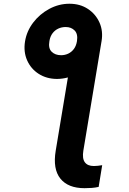

<svg xmlns="http://www.w3.org/2000/svg" viewBox="-20 -780 681 1011"><path d="M356.9 -488.8 514.6 -562.5 418.9 13.2Q412.1 54.7 426.8 74.5Q441.4 94.2 474.1 94.2Q484.4 94.2 495.1 93Q505.9 91.8 518.1 89.8L499.5 204.1Q482.4 208 463.6 209.5Q444.8 210.9 425.3 210.9Q338.4 210.9 297.9 160.4Q257.3 109.9 273.4 13.2ZM111.8 -562Q120.6 -616.2 154.8 -661.1Q189 -706.1 239.5 -733.2Q290 -760.3 345.7 -760.3Q401.4 -760.3 442.6 -733.2Q483.9 -706.1 503.9 -661.1Q523.9 -616.2 514.6 -562Q505.9 -508.8 470.9 -463.6Q436 -418.5 385.7 -391.6Q335.4 -364.7 279.8 -364.3Q225.1 -364.7 183.8 -391.1Q142.6 -417.5 122.8 -462.4Q103 -507.3 111.8 -562ZM301.8 -489.3Q321.8 -489.3 339.4 -497.6Q356.9 -505.9 369.1 -522.2Q381.3 -538.6 385.3 -563.5Q391.1 -601.1 373 -619.4Q355 -637.7 326.2 -637.7Q304.7 -637.7 286.9 -629.4Q269 -621.1 256.6 -604.7Q244.1 -588.4 240.2 -563.5Q233.4 -525.9 252 -507.6Q270.5 -489.3 301.8 -489.3Z"/></svg>

Font: Inter 16pt
Style: Bold Italic
Weight: 700
Italic angle: -9.3988°
Version: Version 4.001;git-66647c0bb